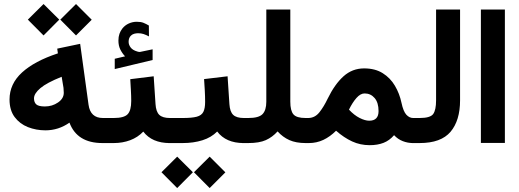

<svg xmlns="http://www.w3.org/2000/svg" viewBox="-20 -725 2631 973"><path d="M285.6 -625.5 365.2 -704.6 444.8 -625 365.2 -545.4ZM121.1 -625.5 200.7 -704.6 280.3 -625.5 200.7 -545.4ZM28.3 -220.7Q28.3 -299.8 91.6 -357.7Q154.8 -415.5 273.4 -454.6L270 -478.5L386.2 -502.9L428.7 -194.3Q438 -127 501.5 -127H516.6V0H499.5Q370.6 0 332 -103.5Q276.4 -64.5 210.4 -64.5Q163.1 -64.5 121.6 -80.8Q80.1 -97.2 54.2 -131.8Q28.3 -166.5 28.3 -220.7ZM292.5 -335.9Q216.8 -305.7 184.6 -278.3Q152.3 -251 152.3 -226.6Q152.3 -206.1 164.1 -195.8Q175.8 -185.5 207.5 -185.5Q244.6 -185.5 273.9 -205.6Q303.2 -225.6 303.2 -254.9Q303.2 -267.6 301.8 -279.8Z M852.1 0H840.3Q750.5 0 706.1 -58.1Q678.2 -28.8 639.6 -14.4Q601.1 0 556.2 0H497.1V-127H556.2Q608.4 -127 626.7 -146Q645 -165 645 -213.4Q645 -239.7 643.3 -268.6Q641.6 -297.4 640.1 -323.7L758.8 -338.4L768.1 -197.8Q770.5 -159.2 787.1 -143.1Q803.7 -127 841.3 -127H852.1ZM613.8 -439.5Q599.1 -455.1 589.6 -474.4Q580.1 -493.7 580.1 -519.5Q580.1 -538.6 585.4 -553.7Q590.8 -568.8 600.1 -580.6Q613.3 -597.2 632.8 -606Q652.3 -614.7 672.9 -614.7Q693.8 -614.7 707 -609.4Q720.2 -604 734.4 -595.7L734.9 -540.5Q720.2 -548.3 707.5 -552.5Q694.8 -556.6 679.7 -556.6Q670.9 -556.6 661.1 -554.2Q651.4 -551.8 644 -544.9Q631.8 -533.7 631.8 -513.2Q631.8 -498 642.1 -484.4Q652.3 -470.7 675.8 -463.9Q678.2 -463.4 680.7 -462.6Q683.1 -461.9 685.5 -461.9Q688 -461.9 689.9 -461.9L753.4 -475.1V-420.9L561.5 -375V-427.2Z M1226.6 0H1214.8Q1125 0 1080.6 -58.6Q1050.8 -28.3 1005.9 -14.2Q960.9 0 905.3 0H832.5V-127H906.2Q952.6 -127 977.1 -133.5Q1001.5 -140.1 1010.5 -158Q1019.5 -175.8 1019.5 -208.5Q1019.5 -236.8 1017.8 -267.1Q1016.1 -297.4 1014.2 -324.2L1133.3 -338.4L1142.6 -197.3Q1145 -159.2 1161.6 -143.1Q1178.2 -127 1215.8 -127H1226.6ZM962.9 147.9 1042.5 68.8 1122.1 148.4 1042.5 228ZM798.3 147.9 877.9 68.8 957.5 147.9 877.9 228Z M1386.7 -59.1Q1360.4 -29.8 1327.1 -14.9Q1293.9 0 1237.8 0H1207V-127H1238.8Q1291.5 -127 1310.5 -146.7Q1329.6 -166.5 1329.6 -209.5V-676.8H1451.2V-209.5Q1451.2 -164.1 1467 -145.5Q1482.9 -127 1528.3 -127H1543.9V0H1529.3Q1480 0 1446.3 -15.1Q1412.6 -30.3 1386.7 -59.1Z M1683.1 -62.5Q1652.8 -32.2 1618.7 -16.1Q1584.5 0 1545.4 0H1524.4V-127H1542.5Q1576.2 -127.4 1598.9 -156.2Q1621.6 -185.1 1640.6 -225.1Q1676.3 -298.3 1720.9 -338.4Q1765.6 -378.4 1825.2 -378.4Q1880.9 -378.4 1919.4 -354.2Q1958 -330.1 1981.4 -290.3Q2004.9 -250.5 2014.6 -204.1Q2023.9 -160.2 2039.3 -143.6Q2054.7 -127 2073.7 -127H2086.9V0H2073.2Q2045.9 0 2021 -9.8Q1996.1 -19.5 1977.1 -40Q1953.6 -12.7 1923.3 -1Q1893.1 10.7 1853.5 10.7Q1805.7 10.7 1764.4 -8.3Q1723.1 -27.3 1683.1 -62.5ZM1748.5 -169.4Q1774.9 -141.1 1802.5 -127.2Q1830.1 -113.3 1851.1 -113.3Q1898.4 -113.3 1898.4 -162.1Q1898.4 -205.1 1878.4 -228.3Q1858.4 -251.5 1827.6 -251.5Q1806.6 -251.5 1786.4 -228.5Q1766.1 -205.6 1748.5 -169.4Z M2067.4 0V-127H2106.9Q2160.6 -127 2175.3 -147.2Q2189.9 -167.5 2189.9 -216.3V-676.8H2311.5V-216.8Q2311.5 -114.3 2263.2 -57.1Q2214.8 0 2106.4 0Z M2417 -676.8H2538.6V-0.5H2417Z"/></svg>

Font: Vazir FD-WOL-UI
Style: Bold-FD-WOL-UI
Weight: 700
Designer: Saber Rastikerdar
Foundry: Saber Rastikerdar
Version: Version 30.0.0